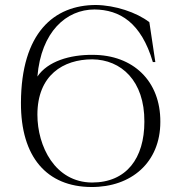

<svg xmlns="http://www.w3.org/2000/svg" viewBox="-20 -735 728 770"><path d="M623 -246C624 -411 513 -515 352 -515C260 -516 171 -489 130 -428C145 -608 246 -697 359 -697C460 -696 546 -645 593 -486H603L579 -646C527 -686 441 -714 365 -715C196 -715 65 -603 64 -323C63 -105 168 14 346 15C507 16 623 -84 623 -246ZM130 -275C130 -434 234 -497 350 -497C466 -496 560 -411 559 -247C559 -100 487 -3 349 -3C200 -4 130 -149 130 -275Z"/></svg>

Font: Sprat Light
Style: Regular
Weight: 300
Designer: Ethan Nakache
Foundry: Collletttivo
Version: Version 2.000;Glyphs 3.2 (3217)